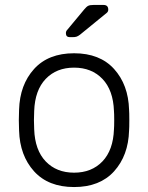

<svg xmlns="http://www.w3.org/2000/svg" viewBox="-20 -745 598 775"><path d="M56 0ZM502 -260Q502 -228 501 -218Q498 -117 440.5 -53.5Q383 10 279 10Q175 10 117.5 -53.5Q60 -117 57 -218L56 -260L57 -302Q60 -403 117.5 -466.5Q175 -530 279 -530Q383 -530 440.5 -466.5Q498 -403 501 -302Q502 -292 502 -260ZM118 -297 117 -260 118 -223Q121 -139 164.5 -93.5Q208 -48 279 -48Q350 -48 393.5 -93.5Q437 -139 440 -223Q441 -233 441 -260Q441 -287 440 -297Q437 -381 393.5 -426.5Q350 -472 279 -472Q208 -472 164.5 -426.5Q121 -381 118 -297ZM357 -725H398Q417 -725 417 -706Q417 -699 412 -694L303 -605Q295 -599 289 -597Q283 -595 272 -595H262Q246 -595 246 -611Q246 -619 251 -624L320 -707Q329 -718 336 -721.5Q343 -725 357 -725Z"/></svg>

Font: Hezaedrus Light
Style: Regular
Weight: 300
Designer: Hubert & Fischer
Foundry: Hubert & Fischer
Version: Version 1.10;September 3, 2019;FontCreator 11.5.0.2425 64-bi